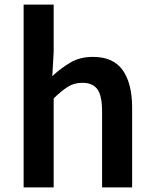

<svg xmlns="http://www.w3.org/2000/svg" viewBox="-20 -817 671 837"><path d="M83 0V-797H214V-591L208 -485Q243 -518 285.5 -543.5Q328 -569 385 -569Q474 -569 515 -511Q556 -453 556 -348V0H425V-331Q425 -400 404.5 -428Q384 -456 339 -456Q303 -456 275.5 -438.5Q248 -421 214 -388V0Z"/></svg>

Font: Noto Sans KR Thin SemiBold
Style: Regular
Weight: 600
Version: Version 2.004-H2;hotconv 1.0.118;makeotfexe 2.5.65603